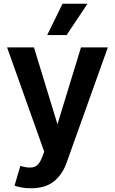

<svg xmlns="http://www.w3.org/2000/svg" viewBox="-20 -802 616 1029"><path d="M97 203Q71 198 58 193L89 87Q118 96 140 96Q152 96 162 93Q189 85 206 40L217 11L18 -548H162L288 -136L414 -548H558L338 67Q316 132 269 170Q223 207 146 207Q117 207 97 203ZM449 -782 337 -614H233L315 -782Z"/></svg>

Font: Sinter Bold
Style: Regular
Weight: 700
Foundry: Adobe & rsms
Version: Version 1.000